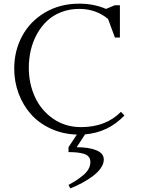

<svg xmlns="http://www.w3.org/2000/svg" viewBox="-20 -731 779 1054"><path d="M58.1 -354Q58.1 -452.6 101.8 -533.4Q145.5 -614.3 227.5 -662.6Q309.6 -710.9 415 -710.9Q495.1 -710.9 562 -682.1L609.9 -702.1H638.2V-524.9H610.8L573.2 -627Q506.8 -682.1 415 -682.1Q361.8 -682.1 316.4 -664.6Q271 -647 238.8 -616.7Q206.5 -586.4 183.6 -545.4Q160.6 -504.4 149.4 -457Q138.2 -409.7 138.2 -358.9Q138.2 -272 171.9 -198.5Q205.6 -125 272 -79.1Q338.4 -33.2 424.8 -33.2Q561.5 -33.2 644 -117.2L663.1 -97.2Q575.2 -4.4 446.8 6.8L400.9 77.1Q467.3 77.1 508.5 93.8Q549.8 110.4 549.8 145Q549.8 168.5 533 192.4Q516.1 216.3 488.3 236.8Q460.4 257.3 429.7 273.7Q398.9 290 366.2 303.2L356 284.2Q381.8 270 399.2 258.8Q416.5 247.6 436.3 231.2Q456.1 214.8 466.1 196.5Q476.1 178.2 476.1 158.2Q476.1 141.1 466.8 129.6Q457.5 118.2 439.2 113Q420.9 107.9 401.9 106Q382.8 104 356 104V77.1L401.9 7.8Q324.2 5.4 259 -24.7Q193.8 -54.7 150.1 -103.8Q106.4 -152.8 82.3 -217.5Q58.1 -282.2 58.1 -354Z"/></svg>

Font: Dihjauti
Style: Regular
Weight: 400
Designer: T. Christopher White
Version: Version 3.0.0